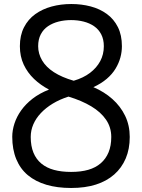

<svg xmlns="http://www.w3.org/2000/svg" viewBox="-20 -917 706 956"><path d="M334 19Q265 19 211 3Q157 -13 119 -44.5Q81 -76 61 -124.5Q41 -173 41 -236Q41 -268 52 -302Q63 -336 85.5 -367.5Q108 -399 142 -425.5Q176 -452 224 -471Q182 -493 149.5 -524Q117 -555 98 -595.5Q79 -636 79 -687Q79 -741 99.5 -781Q120 -821 155.5 -846.5Q191 -872 237 -884.5Q283 -897 335 -897Q386 -897 431.5 -885Q477 -873 512 -847.5Q547 -822 567 -782Q587 -742 587 -687Q587 -659 579.5 -631Q572 -603 555.5 -575.5Q539 -548 511.5 -524.5Q484 -501 445 -483Q499 -460 539.5 -424Q580 -388 603 -340.5Q626 -293 626 -235Q626 -175 606 -128Q586 -81 548.5 -48Q511 -15 457.5 2Q404 19 334 19ZM334 -61Q383 -61 419.5 -71.5Q456 -82 481.5 -104Q507 -126 520.5 -158.5Q534 -191 534 -235Q534 -283 508 -321Q482 -359 434.5 -387.5Q387 -416 321 -436Q277 -422 242.5 -401Q208 -380 183.5 -354Q159 -328 146 -298Q133 -268 133 -235Q133 -190 146.5 -157Q160 -124 186 -102.5Q212 -81 249 -71Q286 -61 334 -61ZM347 -515Q395 -529 428 -554Q461 -579 479 -612.5Q497 -646 497 -687Q497 -721 484 -746Q471 -771 448.5 -786.5Q426 -802 396.5 -809.5Q367 -817 334 -817Q301 -817 271.5 -809.5Q242 -802 219 -786.5Q196 -771 183 -746Q170 -721 170 -687Q170 -650 189.5 -616.5Q209 -583 248.5 -557.5Q288 -532 347 -515Z"/></svg>

Font: Playwrite HR Lijeva
Style: Regular
Weight: 400
Designer: Veronika Burian, José Scaglione
Foundry: TypeTogether
Version: Version 1.002